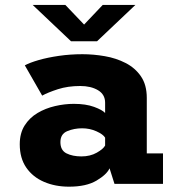

<svg xmlns="http://www.w3.org/2000/svg" viewBox="-20 -726 690 758"><path d="M252.5 11Q198 11 153.8 -8Q109.5 -27 83.8 -64.2Q58 -101.5 58 -156.5Q58 -200 77.2 -230.5Q96.5 -261 128 -279.8Q159.5 -298.5 197.2 -307.2Q235 -316 271.5 -316Q319 -316 351.5 -304Q384 -292 395 -280V-320.5Q395 -353 367 -369.8Q339 -386.5 297 -386.5Q248 -386.5 208.5 -373.8Q169 -361 146.5 -348.5L78 -468Q97 -478.5 132.5 -488.8Q168 -499 212.8 -505.5Q257.5 -512 305.5 -512Q349 -512 393.8 -504.2Q438.5 -496.5 476 -477.2Q513.5 -458 536.5 -424.5Q559.5 -391 559.5 -339.5V-120.5H623.5V0H432L412.5 -61.5Q401.5 -37 361 -13Q320.5 11 252.5 11ZM301.5 -108.5Q336 -108.5 362 -123.2Q388 -138 395 -151.5V-182.5Q387.5 -195.5 361 -207.5Q334.5 -219.5 304 -219.5Q272.5 -219.5 245.5 -208.2Q218.5 -197 218.5 -165Q218.5 -132.5 242.5 -120.5Q266.5 -108.5 301.5 -108.5ZM109 -706.5H238L312 -629L385.5 -706.5H514.5L363 -563H260.5Z"/></svg>

Font: Trispace
Style: Bold
Weight: 700
Designer: Tyler Finck
Foundry: Etcetera Type Company
Version: Version 1.210; ttfautohint (v1.8.3)